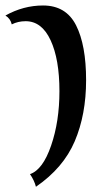

<svg xmlns="http://www.w3.org/2000/svg" viewBox="-65 -680 391 710"><path d="M94.2 -659.7Q179.2 -659.7 216.3 -586.4Q253.4 -513.2 253.4 -383.3Q253.4 -256.3 211.4 -157.7Q169.4 -59.1 67.9 10.7Q62 -12.7 45.9 -36.1Q93.3 -52.2 124 -141.6Q154.8 -231 154.8 -342.8Q154.8 -460.9 122.1 -531.2Q89.4 -601.6 29.8 -601.6Q1.5 -601.6 -21.5 -589.8Q-26.4 -611.3 -44.9 -622.6Q21.5 -659.7 94.2 -659.7Z"/></svg>

Font: Balgruf
Style: Regular
Weight: 500
Designer: Paul James MIller
Foundry: High-Logic / Made with FontCreator
Version: Version 1.201;March 28, 2021;FontCreator 13.0.0.2683 64-bit